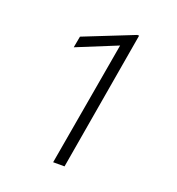

<svg xmlns="http://www.w3.org/2000/svg" viewBox="-130 -816 846 920"><g transform="rotate(20 293.5 -355.5)"><path d="M301.3 0H243.2L353.5 -635.3L147.5 -551.3L158.2 -609.4L413.1 -710.9H422.9Z"/></g></svg>

Font: TypoPRO Roboto Mono
Style: Italic
Weight: 300
Designer: Google
Version: Version 2.000986; 2015; ttfautohint (v1.3)